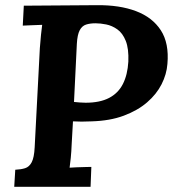

<svg xmlns="http://www.w3.org/2000/svg" viewBox="-20 -722 672 742"><path d="M354 -702Q442 -703 505.5 -679Q569 -655 601.5 -605Q634 -555 627 -475Q624 -435 604.5 -396.5Q585 -358 548.5 -326.5Q512 -295 458.5 -275Q405 -255 334 -253Q312 -252 295.5 -252Q279 -252 262 -253L257 -165Q256 -137 253.5 -112Q251 -87 249 -74Q260 -75 277 -75.5Q294 -76 310 -76.5Q326 -77 333 -77L330 0H35L39 -66Q61 -67 77 -72Q93 -77 102.5 -95Q112 -113 114 -153L134 -536Q136 -563 138.5 -588Q141 -613 143 -626Q127 -625 103 -624.5Q79 -624 68 -623L72 -700Q143 -701 213.5 -701Q284 -701 354 -702ZM349 -632Q328 -632 312.5 -627Q297 -622 288 -605Q279 -588 277 -553L266 -328Q277 -327 288 -326Q299 -325 311 -325Q366 -325 401.5 -343.5Q437 -362 455 -397.5Q473 -433 476 -484Q478 -534 466 -564Q454 -594 433.5 -608.5Q413 -623 390.5 -627.5Q368 -632 349 -632Z"/></svg>

Font: Lora Italic
Style: Italic
Weight: 400
Italic angle: -3°
Designer: Olga Karpushina, Alexei Vanyashin (Cyrillic)
Foundry: Cyreal
Version: Version 2.210; ttfautohint (v1.8.1.43-b0c9)